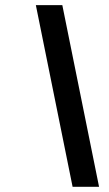

<svg xmlns="http://www.w3.org/2000/svg" viewBox="-20 -720 422 740"><path d="M118.2 -700.2H220.2L361.8 0H259.8Z"/></svg>

Font: Fivo Sans Med
Style: Regular
Weight: 450
Designer: Alexander Slobzheninov
Foundry: Alexander Slobzheninov
Version: 1.0